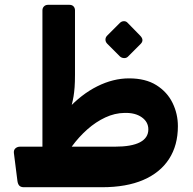

<svg xmlns="http://www.w3.org/2000/svg" viewBox="-20 -770 799 796"><path d="M79.4 6.2Q66.8 6.2 60.5 0.1Q54.3 -6 52.3 -19.4L37.5 -136.2Q36.5 -148.7 44.3 -155.3Q52.1 -161.9 63.1 -161.9H158Q201 -252.7 258.9 -315.8Q316.7 -378.9 382.9 -412Q449.1 -445.1 514.9 -445.1Q583.7 -445.1 628.6 -416.8Q673.4 -388.5 695.4 -343.3Q717.5 -298.1 717.5 -246.9Q717.5 -167.5 680.8 -110.9Q644.1 -54.2 574.1 -24Q504 6.2 403 6.2ZM277.2 -161.9H456.1Q525.4 -161.9 560.2 -180.1Q595 -198.4 595 -233.7Q595 -264.5 567.7 -283.8Q540.5 -303.1 496.1 -301.9Q455.9 -301.3 416.7 -283.1Q377.6 -264.9 342.2 -233.7Q306.9 -202.5 277.2 -161.9ZM155.9 -129.9V-727Q155.9 -737 162.4 -743.5Q168.9 -750 178.9 -750H267.9Q278.9 -750 284.9 -743.5Q290.9 -737 290.9 -727V-460Q290.9 -429.7 289.3 -408.4Q287.7 -387 284.9 -370.2Q282 -353.4 277.7 -336.2Q273.5 -319.1 268.4 -297.7Q263.4 -276.4 257 -246.1ZM510.5 -535.2Q504 -528.7 493.9 -529.2Q483.9 -529.7 477 -536.2L424.4 -588.9Q417.2 -596.4 417.2 -605.8Q417.2 -615.2 424.4 -622.4L477 -675Q483.9 -681.9 493.4 -682.2Q503 -682.5 509.5 -675L560.9 -622.4Q579.1 -603.9 563.1 -587.9Z"/></svg>

Font: Rubik Light
Style: Regular
Weight: 300
Designer: Hubert and Fischer
Foundry: Hubert and Fischer
Version: Version 2.300;gftools[0.9.30]